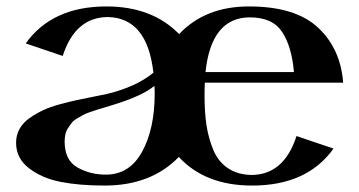

<svg xmlns="http://www.w3.org/2000/svg" viewBox="-20 -562 1116 597"><path d="M1047 -305H617Q616 -291 616 -264Q616 -213 622 -173Q628 -133 643 -96.5Q658 -60 688 -39.5Q718 -19 761 -18Q863 -18 902 -139L1017 -100Q935 15 764 15Q618 15 536 -74Q450 15 305 15Q227 15 168.5 3.5Q110 -8 70 -39Q30 -70 30 -118Q30 -142 41 -161.5Q52 -181 72 -195Q92 -209 114.5 -219.5Q137 -230 167 -238Q197 -246 220 -251Q243 -256 271.5 -261.5Q300 -267 313 -270Q404 -292 457 -336Q438 -506 316 -509Q214 -509 175 -388L60 -427Q142 -542 311 -542Q453 -542 537 -456Q618 -542 754 -542Q898 -542 968.5 -476.5Q1039 -411 1047 -305ZM461 -271Q461 -287 460 -295Q423 -264 332 -236Q326 -234 307.5 -228.5Q289 -223 282.5 -221Q276 -219 260 -213.5Q244 -208 237.5 -204Q231 -200 219.5 -193.5Q208 -187 203 -180Q198 -173 192 -164.5Q186 -156 183.5 -145Q181 -134 181 -122Q181 -64 220.5 -41.5Q260 -19 309 -19Q383 -19 422 -90.5Q461 -162 461 -271ZM757 -508Q637 -508 619 -338H894Q887 -418 857 -463Q827 -508 757 -508Z"/></svg>

Font: Uncial Antiqua
Style: Regular
Weight: 400
Designer: Astigmatic (AOETI)
Foundry: Astigmatic (AOETI)
Version: Version 1.000